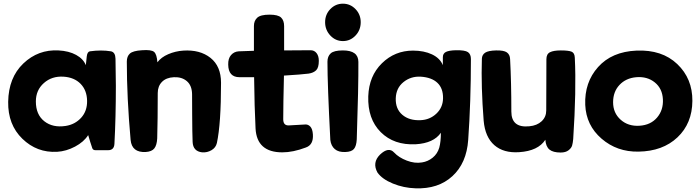

<svg xmlns="http://www.w3.org/2000/svg" viewBox="-20 -770 3805 1043"><path d="M567.4 45.9H499Q485.4 45.9 481.4 35.2Q477.5 23.4 470.2 1Q462.9 -21.5 459 -36.1Q435.5 1 387.7 26.4Q339.8 51.8 290 54.7Q180.7 60.5 101.6 -16.1Q22.5 -92.8 24.4 -216.8Q26.4 -348.6 106.9 -425.3Q187.5 -502 297.9 -496.1Q354.5 -493.2 393.6 -471.7Q432.6 -450.2 446.3 -416L451.2 -462.9Q454.1 -488.3 467.8 -491.2Q530.3 -500 583 -491.2Q606.4 -486.3 607.4 -451.2Q609.4 -357.4 609.4 -303.7Q609.4 -132.8 601.6 11.7Q599.6 45.9 567.4 45.9ZM336.9 -85.9Q387.7 -93.8 420.9 -130.4Q454.1 -167 453.1 -222.7Q452.1 -279.3 418 -314.5Q383.8 -349.6 325.2 -353.5Q261.7 -357.4 218.3 -318.8Q174.8 -280.3 174.8 -218.8Q174.8 -147.5 220.7 -111.3Q266.6 -75.2 336.9 -85.9Z M835 -431.6Q855.5 -459 894 -475.6Q932.6 -492.2 975.6 -495.1Q1066.4 -501 1123.5 -455.6Q1180.7 -410.2 1180.7 -320.3Q1180.7 -97.7 1158.2 6.8Q1152.3 32.2 1128.9 45.9Q1105.5 59.6 1078.1 57.6Q1028.3 51.8 1026.4 1Q1024.4 -43.9 1023.9 -150.4Q1023.4 -256.8 1023.4 -258.8Q1022.5 -305.7 995.1 -329.1Q967.8 -352.5 924.8 -350.6Q882.8 -348.6 859.9 -325.2Q836.9 -301.8 836.9 -264.6Q836.9 -118.2 834 -17.6Q832 18.6 818.4 36.1Q804.7 53.7 771.5 55.7Q696.3 59.6 689.5 -9.8Q668.9 -240.2 668.9 -435.5Q668.9 -463.9 685.5 -479Q702.1 -494.1 751 -497.1Q802.7 -501 817.4 -487.8Q832 -474.6 835 -431.6Z M1360.4 -350.6H1281.2Q1220.7 -350.6 1219.7 -418.9Q1218.8 -452.1 1234.9 -470.7Q1251 -489.3 1276.4 -491.2Q1319.3 -493.2 1359.4 -494.1V-628.9Q1359.4 -657.2 1377.4 -673.8Q1395.5 -690.4 1444.3 -690.4Q1490.2 -690.4 1506.8 -674.8Q1523.4 -659.2 1523.4 -627.9V-496.1Q1576.2 -497.1 1667 -497.1Q1687.5 -497.1 1699.7 -481.4Q1711.9 -465.8 1711.9 -439.5Q1711.9 -402.3 1697.3 -388.2Q1682.6 -374 1656.2 -370.1Q1618.2 -365.2 1522.5 -359.4Q1518.6 -203.1 1518.6 -122.1Q1518.6 -85.9 1551.8 -88.9Q1596.7 -90.8 1638.7 -93.8Q1654.3 -94.7 1666 -82Q1677.7 -69.3 1679.7 -40Q1683.6 16.6 1641.6 31.2Q1572.3 57.6 1513.7 57.6Q1375 57.6 1368.2 -72.3Q1362.3 -186.5 1360.4 -350.6Z M1774.4 -9.8Q1758.8 -310.5 1758.8 -434.6Q1758.8 -463.9 1776.4 -480Q1793.9 -496.1 1842.8 -496.1Q1926.8 -496.1 1926.8 -433.6Q1927.7 -300.8 1918 -12.7Q1916 23.4 1902.8 39.1Q1889.6 54.7 1856.4 55.7Q1819.3 57.6 1798.8 40Q1778.3 22.5 1774.4 -9.8ZM1939.5 -649.4Q1939.5 -606.4 1911.1 -576.7Q1882.8 -546.9 1842.8 -546.9Q1802.7 -546.9 1774.4 -577.1Q1746.1 -607.4 1746.1 -649.4Q1746.1 -691.4 1774.4 -720.7Q1802.7 -750 1842.8 -750Q1882.8 -750 1911.1 -720.7Q1939.5 -691.4 1939.5 -649.4Z M2385.7 -416V-459Q2385.7 -479.5 2402.3 -487.8Q2418.9 -496.1 2456.1 -497.1Q2505.9 -498 2522 -486.8Q2538.1 -475.6 2538.1 -449.2Q2538.1 -217.8 2523.4 -9.8Q2514.6 116.2 2437.5 187Q2360.4 257.8 2236.3 252.9Q2172.9 251 2114.3 227.1Q2055.7 203.1 2030.3 167Q2001 113.3 2043.9 70.3Q2090.8 25.4 2121.1 58.6Q2146.5 85.9 2189.9 102.5Q2233.4 119.1 2272.5 112.3Q2304.7 107.4 2330.6 86.4Q2356.4 65.4 2366.2 32.2Q2375 0 2375 -48.8Q2335.9 7.8 2238.3 13.7Q2120.1 19.5 2048.3 -52.2Q1976.6 -124 1980.5 -247.1Q1984.4 -357.4 2054.7 -426.3Q2125 -495.1 2223.6 -495.1Q2283.2 -495.1 2326.7 -474.6Q2370.1 -454.1 2385.7 -416ZM2386.7 -235.4Q2387.7 -290 2356.4 -319.8Q2325.2 -349.6 2265.6 -353.5Q2211.9 -356.4 2171.9 -324.2Q2131.8 -292 2129.9 -236.3Q2127.9 -178.7 2165.5 -146.5Q2203.1 -114.3 2264.6 -117.2Q2314.5 -119.1 2350.1 -152.3Q2385.7 -185.5 2386.7 -235.4Z M3025.4 58.6Q2984.4 58.6 2964.8 42.5Q2945.3 26.4 2942.4 -10.7Q2903.3 49.8 2800.8 56.6Q2715.8 62.5 2665.5 18.6Q2615.2 -25.4 2607.4 -114.3Q2592.8 -299.8 2597.7 -451.2Q2598.6 -472.7 2615.7 -483.9Q2632.8 -495.1 2674.8 -496.1Q2716.8 -497.1 2733.4 -485.4Q2750 -473.6 2751 -449.2Q2757.8 -322.3 2757.8 -164.1Q2757.8 -74.2 2855.5 -84Q2897.5 -87.9 2922.4 -111.3Q2947.3 -134.8 2947.3 -169.9Q2947.3 -210.9 2947.8 -307.6Q2948.2 -404.3 2948.2 -448.2Q2948.2 -476.6 2967.8 -486.3Q2987.3 -496.1 3026.4 -496.1Q3068.4 -496.1 3085 -489.3Q3101.6 -482.4 3102.5 -456.1Q3111.3 -280.3 3093.8 -14.6Q3091.8 6.8 3087.9 20.5Q3084 34.2 3068.4 46.4Q3052.7 58.6 3025.4 58.6Z M3741.2 -221.7Q3740.2 -99.6 3660.2 -23.9Q3580.1 51.8 3448.2 53.7Q3332 55.7 3248 -16.6Q3164.1 -88.9 3159.2 -200.2Q3154.3 -322.3 3229 -405.8Q3303.7 -489.3 3437.5 -495.1Q3576.2 -501 3659.2 -421.9Q3742.2 -342.8 3741.2 -221.7ZM3454.1 -86.9Q3514.6 -90.8 3549.3 -131.3Q3584 -171.9 3581.1 -230.5Q3578.1 -289.1 3537.1 -322.3Q3496.1 -355.5 3436.5 -350.6Q3379.9 -345.7 3345.2 -308.6Q3310.5 -271.5 3310.5 -214.8Q3310.5 -156.2 3351.6 -119.6Q3392.6 -83 3454.1 -86.9Z"/></svg>

Font: Gen Jyuu GothicX Heavy
Style: Bold
Weight: 900
Designer: [Source Han Sans]
Ryoko NISHIZUKA  (kana & ideographs); Paul D. Hunt (Latin, Greek & Cyrillic); Wenlong ZHANG  (bopomofo
Version: Version 1.002.20150607